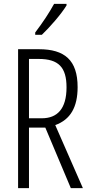

<svg xmlns="http://www.w3.org/2000/svg" viewBox="-20 -967 462 987"><path d="M322 -947H258C231 -898 201 -853 161 -800V-788H195C234 -825 294 -893 322 -939ZM180 -714H73V0H129V-311H213L344 0H406L264 -324C342 -352 379 -416 379 -519C379 -658 312 -714 180 -714ZM179 -664C281 -664 322 -621 322 -518C322 -407 274 -359 195 -359H129V-664Z"/></svg>

Font: Noto Sans Display Condensed Light
Style: Regular
Weight: 300
Width: 3
Designer: Monotype Design Team
Foundry: Monotype Imaging Inc.
Version: Version 1.900